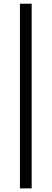

<svg xmlns="http://www.w3.org/2000/svg" viewBox="-20 -832 284 1057"><path d="M89.8 -811.5H154.3V205.1H89.8Z"/></svg>

Font: Reddit Sans Strawberry
Style: Regular
Weight: 400
Designer: Stephen Hutchings
Foundry: Reddit
Version: Version 1.013